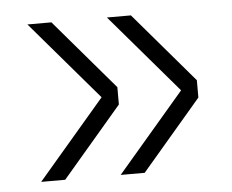

<svg xmlns="http://www.w3.org/2000/svg" viewBox="-38 -519 588 486"><g transform="rotate(-5 256.0 -276.0)"><path d="M250 -76 421 -276 250 -476H311L463 -298V-254L311 -76ZM48 -76 219 -276 48 -476H109L261 -298V-254L109 -76Z"/></g></svg>

Font: Geist ExtLt
Style: Regular
Weight: 400
Designer: Basement.studio, Andrés Briganti, Mateo Zaragoza
Foundry: Basement.studio, Vercel, Andrés Briganti, Guido Ferreyra, Mateo Zaragoza
Version: Version 1.401